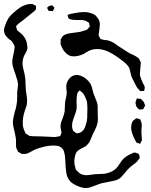

<svg xmlns="http://www.w3.org/2000/svg" viewBox="-37 -729 765 971"><path d="M669 72Q668 74 664 78Q657 89 647 96Q622 114 609 128Q596 144 595 145Q587 155 578 164.5Q569 174 558 179Q549 184 525 188Q489 195 476 198Q454 205 448 208Q435 213 422 217.5Q409 222 397 222Q377 222 349 209Q331 200 323 193Q304 176 299 148.5Q294 121 293 79Q292 55 287 38.5Q282 22 267 13Q255 7 232 7Q212 7 189 12Q155 20 135 30Q128 33 116 40Q104 47 95 49Q93 50 89 49.5Q85 49 83 49L74 50Q74 50 65 44Q63 43 60 42Q57 41 55 39Q52 35 50 28Q46 22 45 18Q44 14 44 5V-16Q44 -33 36 -65Q28 -95 28 -112Q29 -127 33 -143Q37 -159 38 -164Q44 -181 47 -201Q50 -215 50 -244V-265Q51 -272 52.5 -283.5Q54 -295 54 -302Q54 -317 40 -357Q25 -396 25 -415Q25 -427 28.5 -443.5Q32 -460 34 -468Q37 -486 37 -489Q37 -494 35 -500Q34 -503 33 -504.5Q32 -506 31 -507Q26 -517 24 -519Q22 -522 17.5 -525Q13 -528 11 -529Q-14 -550 -16 -567L-17 -573Q-17 -581 -14.5 -589.5Q-12 -598 -11 -600Q-1 -631 15 -649Q25 -660 47 -678Q83 -708 119 -709H124Q127 -709 132 -706Q137 -703 140 -702Q145 -700 145 -699Q146 -697 145.5 -695.5Q145 -694 145 -693Q145 -683 144 -680Q144 -680 138 -674Q122 -661 121 -660L97 -641Q81 -627 72 -621Q57 -611 49 -602L44 -595L47 -587Q47 -581 50 -576Q52 -574 54.5 -572Q57 -570 58 -569L73 -557Q98 -532 101 -497L102 -486Q101 -476 94 -463.5Q87 -451 84 -445Q77 -426 77 -409Q77 -393 84 -368Q85 -363 87 -355.5Q89 -348 90 -338Q92 -327 92 -305Q92 -293 94 -271Q95 -263 97.5 -246.5Q100 -230 100 -219Q100 -209 99 -204Q98 -194 93 -181.5Q88 -169 86 -161Q78 -134 78 -109Q78 -94 80 -86Q83 -73 90 -60L93 -53L103 -48Q108 -43 112 -42Q115 -41 120 -41Q125 -41 128 -40Q143 -39 175 -39L240 -36Q245 -36 250.5 -37.5Q256 -39 259 -39Q265 -39 267 -41Q268 -42 269 -45.5Q270 -49 271 -50Q274 -56 274 -58V-60Q274 -62 271 -74Q269 -84 269 -90Q269 -107 280 -131Q289 -156 290 -166Q291 -173 291 -187Q291 -202 292 -209Q292 -215 297 -235L300 -251Q301 -258 299.5 -270Q298 -282 298 -290Q298 -313 313.5 -331.5Q329 -350 352 -350Q357 -350 360.5 -349Q364 -348 367 -347Q383 -343 398.5 -330Q414 -317 422 -302Q427 -292 430 -278.5Q433 -265 435 -259Q437 -252 443 -238Q450 -222 453.5 -211Q457 -200 457 -187V-164L458 -129Q458 -114 456 -107Q453 -91 443.5 -72.5Q434 -54 431 -47Q428 -40 423 -27.5Q418 -15 413 -7Q404 4 398 9Q392 14 378 20Q355 31 347 45Q346 48 343 58Q339 70 339 88Q339 104 343 115Q345 127 348 131L356 138Q367 151 383 155Q393 157 400 157Q408 157 421.5 155Q435 153 444 152Q452 151 467 151Q482 151 489 150Q525 145 548 125Q560 113 569 98Q579 82 587 74Q606 57 630 47Q633 46 637 44Q641 42 643 42Q646 42 650 44Q662 46 667 53Q667 57 668.5 63Q670 69 669 72ZM221 -701Q225 -703 226 -703Q228 -702 231 -698Q234 -694 235 -693Q239 -691 239 -689Q239 -688 236 -685Q233 -676 230 -673Q223 -673 221 -674Q220 -674 215.5 -673.5Q211 -673 210 -674Q207 -675 203 -686Q201 -688 201 -689Q202 -691 204.5 -693.5Q207 -696 210 -698ZM388 -668Q403 -668 415 -665Q436 -659 445 -652L453 -643Q464 -630 467 -616Q468 -612 468 -605Q468 -597 466 -583.5Q464 -570 463 -561Q461 -554 462 -550Q462 -548 464 -545Q466 -542 467 -540L471 -532Q472 -531 485 -528Q490 -527 500 -526Q510 -525 515 -523Q519 -522 527 -518Q535 -515 545 -508Q555 -501 560 -497L616 -461Q624 -457 636 -451.5Q648 -446 655 -441Q657 -439 660 -437.5Q663 -436 665 -433Q668 -431 670 -423Q673 -420 675 -414V-410Q675 -402 673 -386Q671 -370 671 -362Q670 -355 671 -347Q676 -330 686 -308Q687 -306 691 -299Q695 -292 695 -287V-285Q695 -279 693 -275Q693 -271 692 -270Q690 -268 685.5 -268.5Q681 -269 680 -269Q679 -269 676 -268.5Q673 -268 672 -269Q670 -270 667.5 -273Q665 -276 664 -277Q657 -284 652.5 -293Q648 -302 646 -305Q643 -312 636.5 -324Q630 -336 627 -345Q625 -351 622 -365.5Q619 -380 616 -387Q608 -402 582 -422Q541 -454 510 -468Q482 -481 454 -481Q438 -481 426 -477Q415 -474 403.5 -467Q392 -460 388 -457Q360 -444 337 -444Q328 -444 324 -445Q313 -447 304 -454Q302 -455 294 -463Q282 -474 273 -497Q272 -499 271 -501.5Q270 -504 269 -507L270 -518Q270 -519 269.5 -522.5Q269 -526 270 -529Q270 -531 272 -533.5Q274 -536 275 -538Q277 -540 278 -542.5Q279 -545 281 -547Q292 -556 312 -560Q322 -562 340 -564Q344 -565 358.5 -566.5Q373 -568 385 -573Q388 -574 394 -575.5Q400 -577 403 -579Q406 -581 408 -584Q410 -587 412 -589Q417 -594 417 -595Q418 -596 415 -603Q415 -608 413 -614Q411 -616 408 -617Q405 -618 403 -620Q392 -628 368 -628H349Q336 -628 330 -629Q327 -629 322.5 -630.5Q318 -632 315 -633Q314 -634 312.5 -634Q311 -634 310 -635Q309 -636 308 -641Q307 -646 306 -648Q306 -649 305 -650.5Q304 -652 305 -653Q306 -654 309.5 -655.5Q313 -657 316 -658Q322 -659 345 -663.5Q368 -668 388 -668ZM383 -69Q392 -80 396 -95Q403 -114 404 -132Q405 -150 405 -183Q405 -209 401 -220Q400 -223 396 -233Q392 -243 387.5 -250.5Q383 -258 377 -263Q374 -266 368 -270Q368 -272 366 -272Q366 -272 359 -265Q355 -261 354 -256Q353 -251 353 -250Q350 -239 350 -217L351 -188Q351 -171 339 -141Q337 -135 333 -123.5Q329 -112 328 -103Q328 -100 327.5 -95Q327 -90 328 -84Q329 -81 330 -76.5Q331 -72 332 -69Q333 -67 337 -64.5Q341 -62 343 -60Q347 -56 349 -55H352Q359 -55 368 -58Q378 -64 383 -69ZM689 -215Q692 -212 694 -203L697 -196Q696 -192 690 -183Q690 -182 689.5 -180.5Q689 -179 687 -177Q685 -176 676 -176Q675 -176 671.5 -175Q668 -174 667 -175Q667 -175 661 -181Q653 -189 653 -189Q653 -190 649 -204L648 -210Q648 -211 651 -220Q652 -222 653 -226Q654 -230 655 -231H657Q665 -231 676 -228Q678 -226 682.5 -222Q687 -218 689 -215ZM626 -84Q626 -90 628 -100Q630 -111 636 -119Q637 -120 646 -126Q647 -127 649.5 -129Q652 -131 653 -131H654Q655 -131 664 -128L672 -126Q673 -124 673.5 -122Q674 -120 675 -118Q680 -108 680 -96Q680 -88 679 -80Q678 -72 678 -64Q678 -53 680 -29L681 -21Q680 -17 678 -14Q676 -11 675 -9Q675 -8 674 -5.5Q673 -3 672 -2Q671 -1 669 -2.5Q667 -4 666 -4Q664 -5 660.5 -5.5Q657 -6 655 -7Q652 -9 646 -21Q626 -59 626 -84Z"/></svg>

Font: Rubik-Burned
Style: Regular
Weight: 400
Designer: NaN (generative design), Hubert & Fischer (Rubik source font outlines)
Foundry: NaN, Hubert & Fischer
Version: Version 1.000